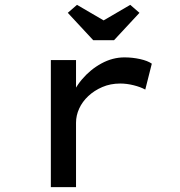

<svg xmlns="http://www.w3.org/2000/svg" viewBox="-20 -773 745 793"><path d="M190 0V-525H294V-339L268 -352Q283 -403 318 -444.5Q353 -486 399 -511Q445 -536 494 -536Q527 -536 558.5 -529Q590 -522 607 -510L580 -403Q560 -414 531.5 -421Q503 -428 477 -428Q436 -428 402.5 -413.5Q369 -399 344.5 -376Q320 -353 307 -324.5Q294 -296 294 -266V0ZM365 -607 260 -720 298 -753 423 -680H393L518 -753L556 -720L451 -607Z"/></svg>

Font: Lexend Tera
Style: Regular
Weight: 400
Designer: Bonnie Shaver-Troup, Thomas Jockin
Foundry: Lexend
Version: Version 1.007